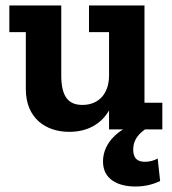

<svg xmlns="http://www.w3.org/2000/svg" viewBox="-20 -471 625 699"><path d="M571 0V-97H506V-451H304V-354H377V-196C377 -133 342 -89 280 -89C229 -89 203 -119 203 -197V-451H14V-354H74V-147C74 -40 147 9 232 9C298 9 348 -19 377 -69V0H428C387 25 355 66 355 117C355 181 408 208 473 208C511 208 540 199 563 188L554 106C541 114 523 118 508 118C484 118 465 109 465 74C465 52 472 25 508 0Z"/></svg>

Font: Zilla Slab Bold
Style: Regular
Weight: 700
Designer: Typotheque.com
Foundry: Typotheque type foundry
Version: Version 1.3; 2018